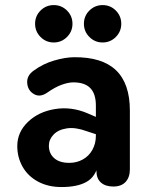

<svg xmlns="http://www.w3.org/2000/svg" viewBox="-20 -729 591 759"><path d="M48.3 -151.6Q48.3 -206.4 90.3 -246.9Q132.3 -287.4 197.4 -297.9Q262.5 -308.4 326.4 -281L374.8 -260.1L374.8 -193.3L323.8 -210Q278.7 -226.7 244.5 -221.6Q210.3 -216.5 191.7 -196.9Q173.2 -177.4 173.2 -153.3Q173.2 -122.3 194.2 -103.8Q215.3 -85.2 253.6 -85.2Q283.1 -85.2 307.2 -98.5Q331.3 -111.8 345.1 -136.5Q359 -161.3 359 -192.4V-312Q359 -357.9 337 -380.7Q314.9 -403.4 269.8 -403.4Q250.3 -403.4 223.9 -394Q197.5 -384.5 166.9 -362.9Q138.1 -342.9 113.9 -357.2Q89.6 -371.6 87.5 -401.1Q85.5 -430.7 113.9 -450.3Q150.7 -477.3 194.6 -489.9Q238.5 -502.6 272.9 -502.8Q383.8 -503.8 438.6 -451.3Q493.4 -398.8 493.4 -291.9V-59.4Q493.4 -28.1 476.5 -9.9Q459.7 8.4 428 8.4Q396.9 8.4 379.1 -7.3Q361.2 -23 361.2 -53.3V-84.6L368.6 -80.3Q358.6 -31 322.5 -10.3Q286.5 10.4 222.9 10.4Q170.3 10.4 130.3 -11.1Q90.4 -32.6 69.4 -69.7Q48.3 -106.8 48.3 -151.6ZM118.7 -635.1Q118.7 -665.8 140.3 -687.4Q162 -708.9 192.6 -708.9Q223.3 -708.9 244.9 -687.3Q266.5 -665.6 266.5 -635Q266.5 -604.4 244.7 -582.7Q223 -561.1 192.5 -561.1Q161.8 -561.1 140.2 -582.9Q118.7 -604.6 118.7 -635.1ZM311.7 -635.1Q311.7 -665.8 333.4 -687.4Q355.2 -708.9 385.7 -708.9Q416.4 -708.9 437.9 -687.3Q459.4 -665.6 459.4 -635Q459.4 -604.4 437.8 -582.7Q416.2 -561.1 385.6 -561.1Q354.9 -561.1 333.3 -582.9Q311.7 -604.6 311.7 -635.1Z"/></svg>

Font: SN Pro Thin
Style: Regular
Weight: 200
Designer: Tobias Whetton
Foundry: Supernotes
Version: Version 1.003;Glyphs 3.3 (3324)